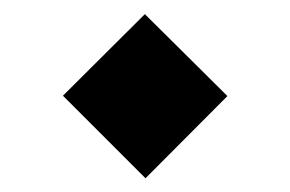

<svg xmlns="http://www.w3.org/2000/svg" viewBox="-20 -370 419 277"><path d="M189.9 -112.8 70.8 -231.9 189 -349.6 308.1 -231.4Z"/></svg>

Font: Vazirmatn RD UI SemiBold
Style: Regular
Weight: 600
Designer: Saber Rastikerdar
Foundry: Saber Rastikerdar
Version: Version 33.003